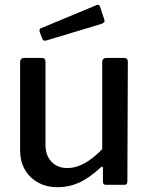

<svg xmlns="http://www.w3.org/2000/svg" viewBox="-20 -772 623 802"><path d="M407 -149V-513Q407 -530 426 -530H498Q514 -530 514 -514L512 -14Q512 0 500 0H422Q410 0 410 -13V-69Q410 -81 400 -72Q351 -27 309 -8.5Q267 10 221 10Q152 10 108 -32.5Q64 -75 64 -145V-512Q64 -530 82 -530H155Q170 -530 170 -514V-167Q170 -123 195 -96.5Q220 -70 262 -70Q331 -70 407 -149ZM415 -692Q417 -686 417 -685Q417 -677 403 -672L174 -603Q171 -602 167 -602Q159 -602 156 -612L146 -638Q145 -640 145 -644Q145 -653 151 -654L384 -751L388 -752Q395 -752 398 -744Z"/></svg>

Font: n
Style: Regular
Weight: 500
Designer: Pablo Impallari, Rodrigo Fuenzalida
Foundry: Impallari Type
Version: Version 1.002; ttfautohint (v1.5)